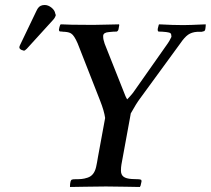

<svg xmlns="http://www.w3.org/2000/svg" viewBox="-20 -744 840 765"><path d="M463.9 -88.9Q461.9 -77.6 461.9 -64Q461.9 -47.9 472.2 -40Q482.4 -32.2 504.9 -30.8Q508.8 -30.8 518.1 -30.3Q527.3 -29.8 532.2 -29.8Q536.1 -29.8 542 -27.8Q543.9 -26.9 543.9 -21Q543.5 -18.6 542 -12.5Q540.5 -6.3 540 -3.9Q538.1 0 537.1 1Q532.7 1 481 0Q429.2 -1 401.9 -1Q376 -1 320.1 0Q264.2 1 259.8 1L258.8 0Q258.8 -12.2 261.2 -21Q262.7 -25.4 265.1 -27.8Q271 -29.8 274.9 -29.8Q293.9 -29.8 304.7 -30.8Q315.4 -31.7 328.9 -36.1Q342.3 -40.5 350.6 -51Q358.9 -61.5 362.8 -78.1Q363.8 -83 366.5 -96.2Q369.1 -109.4 370.1 -117.2L398.9 -273.9Q395 -302.2 378.9 -342.8L294.9 -557.1L289.1 -571.8Q275.4 -603 264.2 -609.9Q256.8 -615.7 238.8 -617.2Q231 -617.2 227.1 -618.2Q220.7 -618.2 217.8 -619.1Q214.8 -620.6 214.8 -626Q216.3 -636.2 220.2 -646L225.1 -647Q255.4 -645 329.1 -645H359.9Q375 -645.5 409.2 -646Q443.4 -646.5 454.1 -647Q456.1 -644.5 454.1 -638.2L452.1 -627Q450.2 -620.1 444.8 -618.2Q431.6 -618.2 414.1 -616.2Q392.6 -614.7 391.1 -602.1V-597.2Q391.1 -586.9 397 -569.8L480 -360.8Q481 -357.9 483.6 -353.5Q486.3 -349.1 486.8 -348.1Q498 -359.4 509.8 -374L648.9 -571.8Q649.9 -573.7 654.8 -581.1Q661.6 -593.3 663.1 -597.2Q663.1 -608.4 659.2 -611.6Q655.3 -614.7 643.1 -616.2Q625.5 -618.2 611.8 -618.2Q606.9 -620.6 608.9 -630.9Q609.4 -631.8 612.8 -646L615.2 -647Q669.4 -644 710.9 -644Q732.9 -644 798.8 -647L799.8 -646Q799.8 -638.7 797.9 -627Q795.9 -621.1 793.9 -620.1Q788.1 -618.2 783.2 -617.2H765.1Q743.7 -615.7 729.2 -605.5Q714.8 -595.2 698.2 -570.8L539.1 -353Q522.5 -331.1 501 -292Q500.5 -289.1 499.5 -283.4Q498.5 -277.8 498 -274.9ZM158.2 -724.1Q171.9 -724.1 185.1 -713.6Q198.2 -703.1 200.2 -689.9Q202.1 -686 202.1 -683.1Q202.1 -682.6 201.7 -681.6Q201.2 -680.7 201.2 -680.2Q199.7 -675.8 195.8 -669.9Q191.9 -666 190.9 -664.1L86.9 -549.8Q79.1 -542 75.2 -542Q73.2 -542 73.2 -543Q66.4 -543.9 61.8 -547.4Q57.1 -550.8 57.1 -555.2Q57.1 -559.1 60.1 -564.9L124 -698.2Q125 -701.2 127.7 -705.6Q130.4 -710 130.9 -710.9Q139.6 -724.1 158.2 -724.1Z"/></svg>

Font: Common Serif Medium
Style: Italic
Weight: 500
Italic angle: -12°
Designer: Philipp H. Poll, Khaled Hosny
Foundry: Stefan Peev, Context Ltd.
Version: Version 1.026